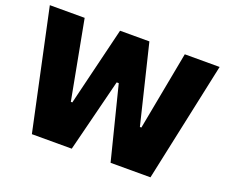

<svg xmlns="http://www.w3.org/2000/svg" viewBox="-115 -881 1247 1060"><g transform="rotate(20 508.5 -351.5)"><path d="M160.2 0H394.5L502.4 -428.7H514.6L622.6 0H856.9L1007.3 -703.1H802.7L715.8 -241.2H707L594.7 -703.1H422.4L310.1 -241.2H301.3L214.4 -703.1H9.8Z"/></g></svg>

Font: Wand UI Pro Black
Style: Regular
Weight: 900
Designer: Andreas Faust
Version: Version 1.003;FEAKit 1.0